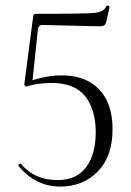

<svg xmlns="http://www.w3.org/2000/svg" viewBox="-20 -676 484 708"><path d="M208 -398Q296 -398 345.5 -346.5Q395 -295 395 -200Q395 -99 340.5 -43.5Q286 12 202 12Q112 12 49 -63Q45 -69 54 -72Q57 -73 58 -71Q107 -12 192 -12Q263 -12 298 -60Q333 -108 333 -188Q333 -272 294 -321Q255 -370 171 -370Q116 -370 80 -357Q68 -357 70 -368L102 -613Q103 -620 105 -622.5Q107 -625 115 -625Q297 -625 330 -628.5Q363 -632 373 -654Q373 -655 376 -655.5Q379 -656 381.5 -654.5Q384 -653 384 -651L372 -596Q369 -585 363.5 -582Q358 -579 344 -579L136 -584Q123 -584 120 -570L100 -380Q154 -398 208 -398Z"/></svg>

Font: t
Style: Regular
Weight: 300
Designer: Christian Thalmann (Catharsis Fonts)
Version: Version 1.000;PS 002.000;hotconv 1.0.88;makeotf.lib2.5.64775